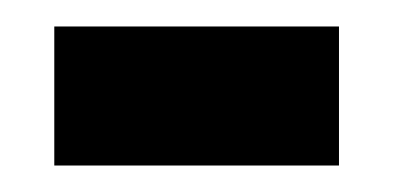

<svg xmlns="http://www.w3.org/2000/svg" viewBox="-20 -345 297 145"><path d="M21 -220H236V-325H21Z"/></svg>

Font: Noto Serif Devanagari ExtraCondensed ExtraBold
Style: Regular
Weight: 800
Width: 2
Designer: Universal Thirst, Indian Type Foundry and the Monotype Design Team
Foundry: Monotype Imaging Inc.
Version: Version 2.004